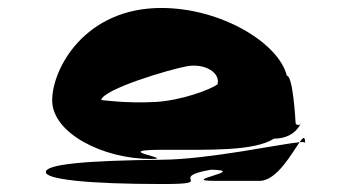

<svg xmlns="http://www.w3.org/2000/svg" viewBox="-20 -706 901 482"><path d="M95 -274C95 -256 197 -244 388 -244C530 -244 394 -260 510 -280C606 -278 427 -252 518 -252H632C675 -252 713 -322 732 -349C686 -345 504 -306 388 -305C197 -303 95 -294 95 -274ZM111 -454C111 -372 238 -307 359 -307C425 -307 247 -330 391 -330C504 -330 618 -326 668 -358C712 -358 729 -384 734 -394C730 -391 722 -392 722 -398C722 -398 716 -516 700 -516C680 -598 535 -686 385 -686C193 -686 111 -534 111 -454ZM234 -455C239 -482 405 -532 451 -540C494 -547 534 -524 526 -494C507 -481 437 -454 370 -450C297 -446 234 -455 234 -455ZM732 -349C741 -350 746 -349 746 -347C746 -365 741 -362 732 -349ZM734 -394C735 -395 736 -396 736 -398C736 -398 735 -397 734 -394Z"/></svg>

Font: Ampere
Style: SCSuExt
Weight: 400
Version: Version 1